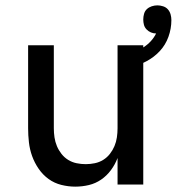

<svg xmlns="http://www.w3.org/2000/svg" viewBox="-20 -689 660 717"><path d="M261 8Q235 8 209 1.5Q183 -5 161.5 -20.5Q140 -36 124.5 -58.5Q109 -81 100 -106Q91 -131 88 -157.5Q85 -184 85 -210V-520H181V-210Q181 -193 183.5 -176Q186 -159 192.5 -143.5Q199 -128 209.5 -114.5Q220 -101 234.5 -92Q249 -83 266 -79.5Q283 -76 300 -76Q317 -76 334 -79.5Q351 -83 365.5 -92Q380 -101 390.5 -114.5Q401 -128 407.5 -143.5Q414 -159 416.5 -176Q419 -193 419 -210V-520H515V0H419V-99Q410 -75 394.5 -54Q379 -33 358 -18.5Q337 -4 312 2Q287 8 261 8ZM467 -436 451 -487Q468 -491 484.5 -497Q501 -503 516 -512.5Q531 -522 543 -535Q555 -548 563 -564Q553 -564 543.5 -568Q534 -572 527 -579.5Q520 -587 517.5 -596.5Q515 -606 515 -616Q515 -627 518 -637.5Q521 -648 528.5 -655Q536 -662 546.5 -665.5Q557 -669 568 -669Q578 -669 589 -665.5Q600 -662 607 -654Q614 -646 617 -635.5Q620 -625 620 -614Q620 -582 609 -551.5Q598 -521 576.5 -498Q555 -475 526.5 -460Q498 -445 467 -436Z"/></svg>

Font: Iosevka Medium Extended
Style: Regular
Weight: 500
Width: 7
Monospace: yes
Designer: Belleve Invis
Foundry: Belleve Invis
Version: Version 32.5.0; ttfautohint (v1.8.4)